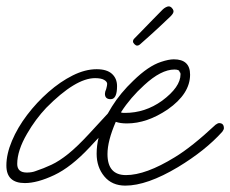

<svg xmlns="http://www.w3.org/2000/svg" viewBox="-26 -564 722 602"><path d="M52 10Q-6 10 -6 -45Q-6 -81 11.5 -122.5Q29 -164 59 -203.5Q89 -243 126 -275.5Q163 -308 202 -327.5Q241 -347 277 -347Q309 -347 325 -332.5Q341 -318 341 -294Q341 -253 321 -253Q303 -253 303 -270Q303 -276 307 -285Q310 -296 310 -301Q310 -308 300.5 -313.5Q291 -319 272 -319Q211 -319 119 -226Q85 -190 59 -145Q28 -92 28 -50Q28 -23 58 -23Q73 -23 84 -27Q111 -36 135.5 -47.5Q160 -59 188 -81.5Q216 -104 253 -144L312 -208Q318 -219 325 -230Q338 -251 355 -271.5Q372 -292 392 -311Q439 -357 479 -370Q503 -378 519 -378Q570 -378 570 -330Q570 -270 500 -221Q435 -177 372 -177Q351 -177 337 -182Q311 -122 311 -81Q311 -15 369 -15Q431 -15 522 -71Q575 -103 650 -173Q657 -178 661 -178Q676 -178 676 -162Q676 -158 671 -151Q618 -92 532 -40Q435 18 367 18Q325 18 301 -11Q277 -40 277 -82Q277 -107 283 -132Q275 -124 268 -116Q261 -108 255 -102Q197 -40 144 -15Q91 10 52 10ZM366 -210Q429 -210 482 -248Q540 -291 540 -331Q540 -337 537 -338Q537 -346 521 -346Q479 -346 426 -297Q383 -258 354 -213V-211Q357 -210 366 -210ZM404 -421Q400 -421 395.5 -425.5Q391 -430 391 -434Q391 -439 395 -443Q403 -451 419 -467.5Q435 -484 453 -502.5Q471 -521 484 -534Q488 -538 493.5 -541Q499 -544 503 -544Q508 -544 512.5 -539.5Q517 -535 518 -530V-528Q518 -522 509 -513Q500 -504 472 -478Q444 -452 412 -424Q408 -421 404 -421Z"/></svg>

Font: Oooh Baby
Style: Regular
Weight: 400
Designer: Robert E. Leuschke
Foundry: Robert E. Leuschke
Version: Version 1.011; ttfautohint (v1.8.3)